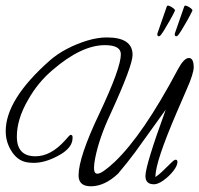

<svg xmlns="http://www.w3.org/2000/svg" viewBox="-20 -615 698 672"><path d="M298 37Q255 37 255 -1Q255 -65 328 -218Q403 -377 403 -425Q403 -457 347 -457Q265 -457 164 -370Q112 -326 78 -265Q39 -198 39 -137Q39 -68 104 -68Q158 -68 208 -124Q224 -143 227 -143Q234 -143 234 -135V-132Q234 -96 182 -69Q137 -45 98 -45Q92 -45 86 -45.5Q80 -46 74 -47Q40 -53 19 -88Q0 -119 0 -156Q0 -267 154 -403Q180 -426 214.5 -444Q249 -462 285.5 -473Q322 -484 354 -484Q444 -484 444 -423Q444 -385 367 -217Q327 -132 313 -61Q311 -51 310 -42.5Q309 -34 309 -27Q309 -7 321 -7Q337 -7 381 -48Q481 -143 603 -373Q624 -412 641 -412Q658 -412 658 -379Q658 -370 652 -350Q646 -330 632 -299L597 -218Q524 -48 524 3V5L526 3Q533 -1 546.5 -13.5Q560 -26 581 -47Q590 -56 595 -56Q601 -56 601 -48Q601 -35 586.5 -16.5Q572 2 552.5 16Q533 30 519 30Q489 30 489 1Q489 -36 560 -231L557 -227L452 -81Q426 -46 393 -7Q346 37 298 37ZM597 -488Q593 -488 592 -492Q591 -496 592 -498L625 -593Q627 -597 634.5 -594Q642 -591 648.5 -585.5Q655 -580 653 -577Q647 -564 635.5 -543.5Q624 -523 614 -507Q604 -491 600 -489Q599 -489 598.5 -488.5Q598 -488 597 -488ZM536 -488Q532 -488 531 -492Q530 -496 531 -498L564 -593Q566 -597 573.5 -594Q581 -591 587.5 -585.5Q594 -580 592 -577Q586 -564 574.5 -543.5Q563 -523 553 -507Q543 -491 539 -489Q538 -489 537.5 -488.5Q537 -488 536 -488Z"/></svg>

Font: Petemoss
Style: Regular
Weight: 400
Designer: Robert E. Leuschke
Foundry: Robert E. Leuschke
Version: Version 1.010; ttfautohint (v1.8.3)